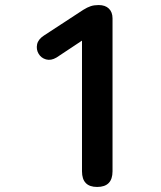

<svg xmlns="http://www.w3.org/2000/svg" viewBox="-20 -733 640 761"><path d="M365 8Q305 8 305 -54V-572L204 -505Q182 -492 162.5 -497.5Q143 -503 133 -520Q123 -537 127 -557Q131 -577 154 -592L310 -694Q326 -704 339.5 -708.5Q353 -713 371 -713Q397 -713 411.5 -699Q426 -685 426 -660V-54Q426 8 365 8Z"/></svg>

Font: Chiron GoRound TC M
Style: Regular
Weight: 500
Designer: Ryoko NISHIZUKA 西塚涼子 (kana, bopomofo & ideographs); Paul D. Hunt (Latin, Greek & Cyrillic); Sandoll Communications 산돌커뮤니
Foundry: Adobe
Version: Version 1.000;hotconv 1.1.1;makeotfexe 2.6.0